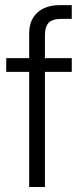

<svg xmlns="http://www.w3.org/2000/svg" viewBox="-20 -748 323 768"><path d="M267.1 -515.6V-460.4H159.7V0H96.7V-460.4H4.9V-515.6H96.7V-614.7Q96.7 -667.5 129.4 -697.5Q162.1 -727.5 219.7 -727.5H267.1V-672.4H225.1Q189.9 -672.4 174.8 -657Q159.7 -641.6 159.7 -606.4V-515.6Z"/></svg>

Font: Inter Display Light
Style: Regular
Weight: 300
Designer: Rasmus Andersson
Foundry: rsms
Version: Version 4.000;git-a52131595